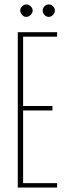

<svg xmlns="http://www.w3.org/2000/svg" viewBox="-20 -844 307 864"><path d="M237 -699V-679H84V-367H216V-347H84V-20H237V0H60V-699ZM71 -797Q71 -807 79.5 -815.5Q88 -824 98 -824Q109 -824 118 -815.5Q127 -807 127 -797Q127 -786 118 -777Q109 -768 98 -768Q88 -768 79.5 -777Q71 -786 71 -797ZM172 -797Q172 -807 180 -815.5Q188 -824 199 -824Q210 -824 218.5 -815.5Q227 -807 227 -797Q227 -786 218.5 -777Q210 -768 199 -768Q188 -768 180 -777Q172 -786 172 -797Z"/></svg>

Font: Moniqa Thin Paragraph
Style: Regular
Weight: 100
Designer: Rajesh Rajput
Foundry: Rajesh Rajput
Version: Version 1.000